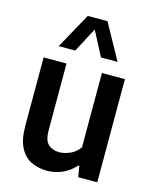

<svg xmlns="http://www.w3.org/2000/svg" viewBox="-121 -889 788 980"><g transform="rotate(15 273.0 -399.0)"><path d="M222 9.5Q174.5 9.5 137 -9.2Q99.5 -28 78 -70.5Q56.5 -113 56.5 -185V-545H177.5V-193Q177.5 -139 200 -118.5Q222.5 -98 258 -98Q284 -98 314.2 -110.8Q344.5 -123.5 364.5 -152.5V-545H486V0H385L376 -57.5H370Q340 -24 302.2 -7.2Q264.5 9.5 222 9.5ZM116 -620.5 219.5 -808H323.5L427 -620.5H339.5L271.5 -750L203.5 -620.5Z"/></g></svg>

Font: Encode Sans Semi Condensed SemiBold
Style: Regular
Weight: 600
Width: 4
Designer: Multiple Designers
Foundry: Impallari Type
Version: Version 3.000; ttfautohint (v1.8.3) -l 8 -r 50 -G 200 -x 14 